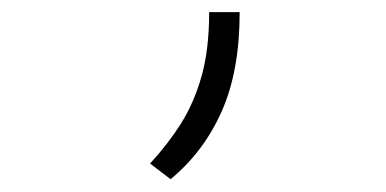

<svg xmlns="http://www.w3.org/2000/svg" viewBox="-20 -155 626 311"><path d="M256.3 135.3 223.1 109.9Q252.4 78.1 273.7 44.2Q294.9 10.3 306.9 -33Q318.8 -76.2 318.8 -135.3H368.2Q368.2 -40 339.1 25.4Q310.1 90.8 256.3 135.3Z"/></svg>

Font: Cascadia Mono NF ExtraLight
Style: Regular
Weight: 200
Monospace: yes
Designer: Aaron Bell
Foundry: Saja Typeworks
Version: Version 2404.023; ttfautohint (v1.8.4)